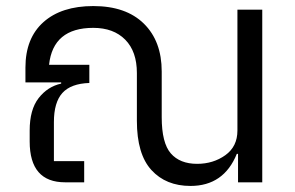

<svg xmlns="http://www.w3.org/2000/svg" viewBox="-20 -602 975 634"><path d="M764 -570H846V0H766V-94H762Q719 12 609 12Q528 12 480 -40.5Q432 -93 432 -203V-361Q432 -432 393.5 -471Q355 -510 288 -510Q155 -510 142 -388H275V-328Q214 -326 186 -295Q158 -264 158 -199V-70H258V0H195Q78 0 78 -135V-171Q78 -240 107.5 -278Q137 -316 182 -326V-330H64V-379Q64 -476 123.5 -529Q183 -582 288 -582Q396 -582 455 -524Q514 -466 514 -366V-215Q514 -130 544 -95.5Q574 -61 631 -61Q684 -61 724 -89.5Q764 -118 764 -171Z"/></svg>

Font: Anuphan
Style: Regular
Weight: 400
Designer: Cadson Demak
Version: Version 3.001;July 28, 2024;FontCreator 15.0.0.2974 64-bit